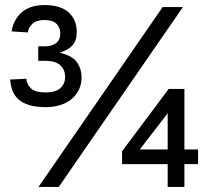

<svg xmlns="http://www.w3.org/2000/svg" viewBox="-20 -738 822 758"><path d="M161 -315Q122 -315 95.5 -323Q69 -331 53 -345.5Q37 -360 29.5 -380Q22 -400 20 -424L84 -427Q86 -403 103.5 -388Q121 -373 161 -373Q198 -373 217.5 -389.5Q237 -406 237 -434Q237 -463 218 -480.5Q199 -498 156 -498H131V-555H156Q184 -555 201 -567.5Q218 -580 218 -606Q218 -629 203 -644Q188 -659 156 -659Q125 -659 108.5 -644.5Q92 -630 90 -610L26 -614Q32 -658 64.5 -688Q97 -718 156 -718Q219 -718 251 -689Q283 -660 283 -612Q283 -577 265.5 -558.5Q248 -540 216 -530Q266 -518 284 -492Q302 -466 302 -433Q302 -405 291 -383Q280 -361 261.5 -346Q243 -331 217 -323Q191 -315 161 -315ZM132 0 622 -710H702L212 0ZM642 0V-90H462V-141L646 -387H708V-148H762V-90H708V0ZM532 -148H642V-291Z"/></svg>

Font: Geist
Style: Regular
Weight: 400
Designer: Basement.studio, Andrés Briganti, Mateo Zaragoza
Foundry: Basement.studio, Vercel, Andrés Briganti, Guido Ferreyra, Mateo Zaragoza
Version: Version 1.401